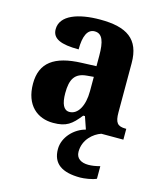

<svg xmlns="http://www.w3.org/2000/svg" viewBox="-117 -636 810 960"><g transform="rotate(15 288.0 -155.5)"><path d="M187 10C256 10 282 -11 324 -64H333L355 0C299 14 245 67 245 130C245 205 294 239 389 239C409 239 452 233 472 223V158C449 164 430 167 412 167C375 167 348 151 348 116C348 53 396 13 435 0H549V-56H546C503 -56 490 -72 490 -126V-380C490 -505 420 -550 282 -550C171 -550 79 -519 79 -446C79 -397 124 -378 216 -378C216 -446 233 -486 271 -486C311 -486 324 -447 324 -374V-320L248 -317C109 -312 40 -263 40 -154C40 -42 106 10 187 10ZM252 -64C222 -64 208 -95 208 -150C208 -221 228 -257 291 -262L325 -265V-191C325 -115 296 -64 252 -64Z"/></g></svg>

Font: Noto Serif Tamil SemiCondensed ExtraBold
Style: Regular
Weight: 800
Width: 4
Designer: Indian Type Foundry, Tom Grace, and the Monotype Design Team
Foundry: Monotype Imaging Inc.
Version: Version 2.004